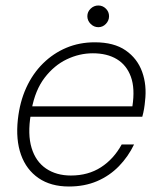

<svg xmlns="http://www.w3.org/2000/svg" viewBox="-20 -667 582 699"><path d="M231 12Q165 12 120.5 -18.5Q76 -49 56.5 -103.5Q37 -158 45 -232Q52 -296 75.5 -347.5Q99 -399 136.5 -436Q174 -473 221.5 -493Q269 -513 325 -513Q395 -513 437.5 -483.5Q480 -454 497.5 -405.5Q515 -357 508 -299Q507 -286 504.5 -271Q502 -256 498 -242H78L85 -280H462Q472 -345 456.5 -387.5Q441 -430 405.5 -451.5Q370 -473 318 -473Q269 -473 223 -451Q177 -429 142.5 -384Q108 -339 95 -268L92 -250Q80 -178 95 -128.5Q110 -79 147.5 -53.5Q185 -28 238 -28Q301 -28 347.5 -58Q394 -88 423 -141H468Q447 -97 413 -62Q379 -27 333.5 -7.5Q288 12 231 12ZM338 -568Q322 -568 310 -580Q298 -592 298 -608Q298 -624 310 -635.5Q322 -647 338 -647Q354 -647 365.5 -635.5Q377 -624 377 -608Q377 -592 365.5 -580Q354 -568 338 -568Z"/></svg>

Font: DM Sans 17pt ExtraLight
Style: Italic
Weight: 250
Italic angle: -10°
Version: Version 4.004;gftools[0.9.30]